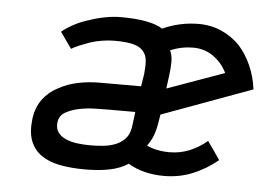

<svg xmlns="http://www.w3.org/2000/svg" viewBox="-38 -429 678 486"><g transform="rotate(5 301.5 -186.0)"><path d="M194 10Q158 10 129.5 4.5Q101 -1 82 -14.5Q63 -28 54.5 -50Q46 -72 50 -106Q54 -136 69.5 -156.5Q85 -177 107 -188Q130 -201 157 -206.5Q184 -212 212 -212H317L322 -244Q324 -263 323 -277.5Q322 -292 313 -302Q305 -312 287.5 -316.5Q270 -321 240 -321Q226 -321 209.5 -318.5Q193 -316 178 -311Q164 -306 152 -301Q140 -296 132 -291L103 -332Q115 -342 132.5 -351.5Q150 -361 170 -367Q190 -374 211 -378Q232 -382 250 -382Q288 -382 315 -377Q342 -372 357 -362Q379 -372 402 -377Q425 -382 449 -382Q480 -382 507 -370Q534 -358 554 -337Q572 -317 584.5 -289Q597 -261 601 -229L372 -145L369 -127Q366 -107 360.5 -92Q355 -77 345 -64Q357 -58 372 -55Q387 -52 403 -52Q430 -52 454 -62Q478 -72 498 -89Q506 -78 514 -66.5Q522 -55 530 -43Q501 -19 467 -5Q433 9 394 9Q369 9 346 3.5Q323 -2 303 -14Q283 -1 256 4.5Q229 10 194 10ZM308 -146H241Q227 -146 206 -145.5Q185 -145 165.5 -141Q146 -137 131 -128.5Q116 -120 114 -103Q112 -87 119.5 -77Q127 -67 140 -61.5Q153 -56 169 -54Q185 -52 202 -52Q217 -52 233.5 -53.5Q250 -55 264.5 -60.5Q279 -66 289.5 -77Q300 -88 303 -107ZM526 -264Q514 -289 491.5 -305Q469 -321 440 -321Q425 -321 410.5 -318Q396 -315 382 -309Q388 -297 388 -280.5Q388 -264 385 -242L381 -212Q418 -225 453.5 -238Q489 -251 526 -264Z"/></g></svg>

Font: Josefin Slab SemiBold
Style: Italic
Weight: 600
Italic angle: -12°
Designer: Santiago Orozco
Foundry: Typemade
Version: Version 2.000